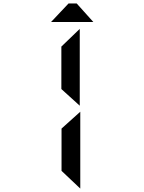

<svg xmlns="http://www.w3.org/2000/svg" viewBox="-20 -928 840 1117"><path d="M447 169 338 66V-180L447 -278ZM444 -760V-313L337 -410V-657ZM379 -908H426L523 -800H277Z"/></svg>

Font: Digital Numbers
Style: Regular
Weight: 400
Version: Version 001.102